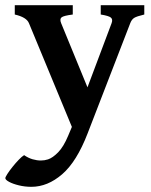

<svg xmlns="http://www.w3.org/2000/svg" viewBox="-37 -474 578 734"><path d="M514.6 -418.5Q485.4 -411.6 475.8 -405.5Q466.3 -399.4 460.9 -385.3L297.9 36.1Q256.3 144 200.7 192.1Q145 240.2 83 240.2Q58.1 240.2 35.2 234.6Q12.2 229 -2.2 221.2Q-16.6 213.4 -16.6 207Q-16.6 203.1 -8.8 190.9Q-1 178.7 11 163.8Q22.9 148.9 34.9 136.5Q46.9 124 55.2 119.1Q70.8 129.9 87.4 134.8Q104 139.6 119.1 139.6Q133.3 139.6 146.5 135.3Q164.6 129.4 185.3 108.2Q206.1 86.9 223.6 44.9L237.8 11.2L73.7 -385.3Q64.5 -408.2 19.5 -418.5V-454.1H241.2V-418.5Q206.1 -414.1 198.2 -407.5Q190.4 -400.9 196.8 -385.3L297.4 -140.1L389.6 -385.3Q395 -399.9 387 -406.7Q378.9 -413.6 348.1 -418.5V-454.1H514.6Z"/></svg>

Font: Gentium Plus
Style: Bold
Weight: 700
Designer: Victor Gaultney, Annie Olsen, Iska Routamaa, Becca Hirsbrunner
Foundry: SIL International
Version: Version 6.101